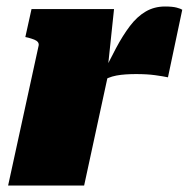

<svg xmlns="http://www.w3.org/2000/svg" viewBox="-20 -571 581 591"><path d="M5 0H239L318 -365L312 -363L331 -543H77L58 -457L67 -455Q78 -452 85.5 -449Q93 -446 96.5 -441.5Q100 -437 99 -431ZM541 -541Q537 -544 524 -547.5Q511 -551 488 -551Q455 -551 428.5 -535.5Q402 -520 380 -491Q358 -462 337 -422.5Q316 -383 293 -335L291 -319Q301 -326 313 -331Q325 -336 338.5 -338.5Q352 -341 367.5 -342Q383 -343 399 -343Q433 -343 458 -339.5Q483 -336 497 -333Z"/></svg>

Font: Roboto Serif Black
Style: Italic
Weight: 900
Italic angle: -10°
Version: Version 1.008